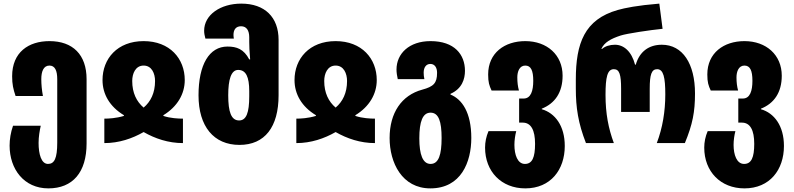

<svg xmlns="http://www.w3.org/2000/svg" viewBox="-20 -790 4381 1060"><path d="M247 250C382 250 458 161 458 2V-353C458 -488 382 -563 253 -563C138 -563 47 -502 47 -369C47 -325 53 -298 66 -260H217C211 -292 208 -325 208 -353C208 -395 220 -428 253 -428C283 -428 296 -401 296 -353V-3C296 85 280 115 245 115C208 115 193 61 193 -1C193 -35 199 -69 205 -96H52C39 -59 33 -21 33 14C33 143 112 250 247 250Z M556 0C637 0 710 -25 773 -61C836 -25 909 0 990 0V-135C965 -135 920 -137 882 -150V-154C959 -201 1000 -271 1000 -348C1000 -466 918 -563 773 -563C628 -563 546 -466 546 -348C546 -270 586 -201 664 -154V-150C621 -137 581 -135 556 -135ZM773 -196C734 -229 710 -277 710 -343C710 -384 728 -428 773 -428C818 -428 836 -384 836 -343C836 -277 812 -229 773 -196Z M1302 10C1442 10 1518 -89 1518 -264V-570C1518 -695 1442 -770 1312 -770C1198 -770 1107 -709 1107 -620C1107 -606 1110 -592 1114 -577H1271C1270 -584 1269 -590 1269 -597C1269 -626 1282 -645 1311 -645C1341 -645 1356 -622 1356 -584V-558C1356 -537 1357 -508 1361 -462H1356C1326 -519 1287 -533 1236 -533C1135 -533 1076 -433 1076 -264C1076 -92 1160 10 1302 10ZM1300 -125C1256 -125 1240 -173 1240 -264C1240 -351 1256 -404 1295 -404C1338 -404 1356 -365 1356 -287V-258C1356 -168 1340 -125 1300 -125Z M1616 0C1697 0 1770 -25 1833 -61C1896 -25 1969 0 2050 0V-135C2025 -135 1980 -137 1942 -150V-154C2019 -201 2060 -271 2060 -348C2060 -466 1978 -563 1833 -563C1688 -563 1606 -466 1606 -348C1606 -270 1646 -201 1724 -154V-150C1681 -137 1641 -135 1616 -135ZM1833 -196C1794 -229 1770 -277 1770 -343C1770 -384 1788 -428 1833 -428C1878 -428 1896 -384 1896 -343C1896 -277 1872 -229 1833 -196Z M2356 250C2526 250 2582 104 2582 -28C2582 -169 2531 -242 2467 -268V-272C2531 -300 2547 -354 2547 -399C2547 -489 2489 -563 2357 -563C2239 -563 2169 -494 2169 -406C2169 -389 2172 -371 2176 -353H2323C2320 -365 2319 -378 2319 -389C2319 -417 2332 -437 2356 -437C2380 -437 2393 -417 2393 -388C2393 -331 2374 -312 2311 -295C2197 -264 2131 -167 2131 -28C2131 108 2199 250 2356 250ZM2357 115C2314 115 2295 63 2295 -26C2295 -120 2314 -168 2357 -168C2402 -168 2418 -119 2418 -28C2418 64 2402 115 2357 115Z M2880 250C3020 250 3098 147 3098 16C3098 -96 3044 -166 2971 -187V-190C3044 -219 3086 -280 3086 -372C3086 -487 3000 -563 2880 -563C2766 -563 2675 -498 2675 -379C2675 -335 2681 -318 2694 -290H2845C2839 -312 2836 -335 2836 -363C2836 -395 2848 -428 2880 -428C2911 -428 2924 -401 2924 -344C2924 -289 2911 -246 2871 -246H2846V-113H2866C2912 -113 2934 -71 2934 4C2934 80 2918 115 2878 115C2837 115 2820 64 2820 10C2820 -16 2824 -43 2830 -66H2677C2664 -36 2658 -5 2658 25C2658 157 2748 250 2880 250Z M3215 0H3369C3339 -81 3323 -163 3323 -266C3323 -364 3333 -408 3369 -408C3400 -408 3409 -378 3409 -300V-172H3567V-300C3567 -378 3577 -408 3608 -408C3643 -408 3653 -362 3653 -269C3653 -175 3638 -84 3606 0H3761C3804 -104 3817 -173 3817 -274C3817 -438 3749 -543 3634 -543C3563 -543 3511 -506 3490 -433H3486C3467 -506 3424 -543 3375 -543C3347 -543 3321 -535 3304 -520H3300C3316 -556 3352 -576 3407 -594C3441 -605 3568 -624 3638 -631L3620 -770C3497 -760 3430 -746 3391 -735C3207 -683 3159 -551 3159 -351V-301C3159 -196 3172 -110 3215 0Z M4090 250C4230 250 4308 147 4308 16C4308 -96 4254 -166 4181 -187V-190C4254 -219 4296 -280 4296 -372C4296 -487 4210 -563 4090 -563C3976 -563 3885 -498 3885 -379C3885 -335 3891 -318 3904 -290H4055C4049 -312 4046 -335 4046 -363C4046 -395 4058 -428 4090 -428C4121 -428 4134 -401 4134 -344C4134 -289 4121 -246 4081 -246H4056V-113H4076C4122 -113 4144 -71 4144 4C4144 80 4128 115 4088 115C4047 115 4030 64 4030 10C4030 -16 4034 -43 4040 -66H3887C3874 -36 3868 -5 3868 25C3868 157 3958 250 4090 250Z"/></svg>

Font: Noto Sans Georgian ExtraCondensed Black
Style: Regular
Weight: 900
Width: 2
Designer: Monotype Design Team, Akaki Razmadze
Foundry: Google LLC
Version: Version 2.005